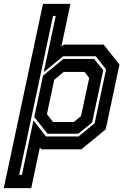

<svg xmlns="http://www.w3.org/2000/svg" viewBox="-68 -770 654 990"><path d="M-48.5 200 153.5 -750H295L248.5 -530.5L260.5 -540H466.5L548 -437L477 -103L351.5 0H145.5L137.5 -9.5L93 200ZM205.5 -141H313L350 -172L392 -368L368 -399H260.5L211.5 -358.5L174 -181.5ZM31 131.5H45L104.5 -148.5L169 -66.5H337.5L420 -134.5L479 -412L425.5 -480H257L157.5 -398L219.5 -688H205.5ZM177 -80.5 108.5 -166.5 154 -380 259 -466H417.5L464.5 -408L407 -138.5L335.5 -80.5Z"/></svg>

Font: Tourney
Style: Bold Italic
Weight: 700
Italic angle: -12°
Version: Version 1.015